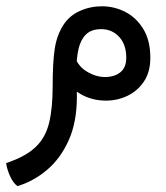

<svg xmlns="http://www.w3.org/2000/svg" viewBox="-42 -307 540 623"><path d="M14.6 296.9Q1 287.1 -9.3 264.6Q-19.5 242.2 -22 222.2Q41 201.2 73.5 170.2Q106 139.2 117.4 91.3Q128.9 43.5 128.9 -26.9Q128.9 -104.5 135.5 -148.2Q142.1 -191.9 163.1 -225.1Q182.6 -255.9 216.6 -271.2Q250.5 -286.6 288.6 -286.6Q329.1 -286.6 365 -268.1Q400.9 -249.5 423.3 -212.4Q445.8 -175.3 445.8 -119.6Q445.8 -73.2 425 -42.5Q404.3 -11.7 371.6 3.9Q338.9 19.5 302.2 19.5Q255.4 19.5 218.5 -2.4Q181.6 -24.4 160.2 -58.1L194.3 -138.7Q207 -95.2 237.5 -76.2Q268.1 -57.1 298.3 -57.1Q330.1 -57.1 348.9 -72.8Q367.7 -88.4 367.7 -119.6Q367.7 -162.6 344.5 -187.5Q321.3 -212.4 286.6 -212.4Q253.9 -212.4 236.6 -194.8Q219.2 -177.2 212.6 -147.5Q206.1 -117.7 206.1 -80.6Q206.1 -59.6 206.8 -37.4Q207.5 -15.1 207.5 6.3Q207.5 89.4 180.7 148.7Q153.8 208 109.9 244.9Q65.9 281.7 14.6 296.9Z"/></svg>

Font: Harmattan SemiBold
Style: Regular
Weight: 600
Designer: George W. Nuss III and SIL International
Foundry: SIL International
Version: Version 4.000